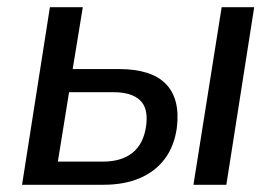

<svg xmlns="http://www.w3.org/2000/svg" viewBox="-20 -511 764 531"><path d="M41 0 118 -491H209L181 -320H309Q399 -320 439 -278.5Q479 -237 469 -157Q462 -107 436 -72Q410 -37 367 -18.5Q324 0 266 0ZM140 -64H264Q316 -64 346.5 -88.5Q377 -113 384 -162Q391 -211 367.5 -233.5Q344 -256 294 -256H171ZM515 0 593 -491H683L606 0Z"/></svg>

Font: Nunito Sans 10pt SemiCondensed Medium
Style: Italic
Weight: 500
Width: 4
Italic angle: -9°
Designer: Vernon Adams
Foundry: Vernon Adams
Version: Version 3.101;gftools[0.9.27]